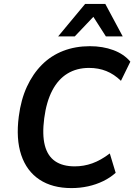

<svg xmlns="http://www.w3.org/2000/svg" viewBox="-20 -951 686 981"><path d="M345 10Q247 10 181.5 -33.5Q116 -77 88.5 -159Q61 -241 76 -356Q87 -442 117.5 -508Q148 -574 194.5 -620.5Q241 -667 303 -691Q365 -715 439 -715Q505 -715 559 -695Q613 -675 646 -636L598 -538Q563 -572 523 -588Q483 -604 435 -604Q372 -604 324.5 -575Q277 -546 247 -488.5Q217 -431 206 -347Q195 -263 209 -208.5Q223 -154 261.5 -127.5Q300 -101 362 -101Q408 -101 451.5 -116.5Q495 -132 541 -167L571 -68Q543 -43 507 -25.5Q471 -8 430 1Q389 10 345 10ZM277 -765 415 -931H518L607 -765H521L457 -865L362 -765Z"/></svg>

Font: Nunito Sans 10pt SemiCondensed
Style: Bold Italic
Weight: 700
Width: 4
Italic angle: -9°
Designer: Vernon Adams
Foundry: Vernon Adams
Version: Version 3.101;gftools[0.9.27]